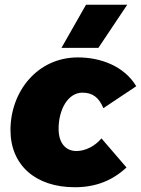

<svg xmlns="http://www.w3.org/2000/svg" viewBox="-20 -772 593 806"><path d="M294 14C382 14 452 -14 511 -69L406 -191C378 -158 338 -138 301 -138C260 -138 226 -166 226 -232C226 -310 264 -383 326 -383C369 -383 395 -363 414 -318L552 -410C501 -495 402 -531 307 -531C137 -531 24 -388 24 -226C24 -78 130 14 294 14ZM393 -571 514 -752H341L238 -571Z"/></svg>

Font: Fixel Display Black
Style: Italic
Weight: 900
Italic angle: -10°
Designer: AlfaBravo + MacPaw
Foundry: Kyrylo Tkachov, Marchela Mozhyna, Serhii Makarenko, Maria Weinstein, Zakhar Kryvoshyya
Version: Version 1.210;Glyphs 3.2 (3217)